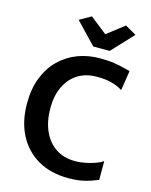

<svg xmlns="http://www.w3.org/2000/svg" viewBox="-142 -1077 926 1175"><g transform="rotate(15 321.0 -489.0)"><path d="M45 -369Q45 -462.5 73 -533.5Q101 -604.5 151 -653.2Q201 -702 266 -726.5Q331 -751 404.5 -751Q459 -751 496 -745.2Q533 -739.5 557.8 -732.8Q582.5 -726 600 -722L580.5 -596.5Q571.5 -602.5 552.2 -612Q533 -621.5 499.5 -629.2Q466 -637 415 -637Q348.5 -637 298 -606Q247.5 -575 219 -516.8Q190.5 -458.5 190.5 -377.5Q190.5 -297 217.5 -235.2Q244.5 -173.5 295.8 -138.5Q347 -103.5 419.5 -103.5Q454.5 -103.5 489.5 -111Q524.5 -118.5 552.2 -129Q580 -139.5 593 -150.5V-31Q572.5 -22.5 546.5 -13.5Q520.5 -4.5 486.8 1.8Q453 8 408 8Q295 8 213.8 -39Q132.5 -86 88.8 -170.8Q45 -255.5 45 -369ZM346.5 -810 218 -944.5 291 -986 398 -901.5 507 -986 577.5 -945.5 450.5 -810Z"/></g></svg>

Font: Merriweather Sans SemiBold
Style: Regular
Weight: 600
Designer: Eben Sorkin
Foundry: Eben Sorkin
Version: Version 2.001